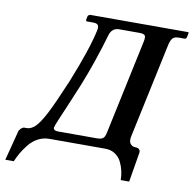

<svg xmlns="http://www.w3.org/2000/svg" viewBox="-85 -732 967 960"><g transform="rotate(10 398.0 -252.5)"><path d="M123 -51.8Q145.5 -72.8 174.3 -128.4Q203.1 -184.1 252 -300.8Q323.2 -477.1 344.2 -576.2Q348.1 -594.7 342 -602.8Q335.9 -610.8 316.9 -610.8H287.1Q279.3 -610.8 280.8 -620.1L284.2 -637.2Q284.7 -640.1 289.6 -643.1Q294.4 -646 299.3 -646H792.5Q797.4 -646 795.9 -639.2L792 -620.1Q790 -611.3 781.7 -610.8H752.9Q730 -610.8 720.5 -599.6Q710.9 -588.4 705.1 -560.1L603.5 -83Q598.1 -57.6 607.9 -45.4Q617.7 -33.2 633.1 -33.2Q648.4 -33.2 654.1 -25.6Q659.7 -18.1 657.7 -7.8L632.8 141.1H589.8Q589.8 118.2 584.7 95.2Q579.6 72.3 568.6 50Q557.6 27.8 536.6 13.9Q515.6 0 486.8 0H202.1Q172.4 0 146 13.9Q119.6 27.8 100.6 51.5Q81.5 75.2 69.3 96.2Q57.1 117.2 46.9 141.1H3.9L42.5 -7.8Q44.4 -16.6 53 -24.9Q61.5 -33.2 68.8 -33.2Q81.5 -33.2 87.9 -33.7Q94.2 -34.2 103.8 -38.6Q113.3 -43 123 -51.8ZM553.7 -600.1H451.7Q414.6 -600.1 403.3 -561Q361.3 -417 311.5 -293Q292.5 -246.1 268.1 -189Q243.7 -131.8 230.7 -101.1Q217.8 -70.3 215.8 -61Q214.4 -55.2 217.5 -51.3Q220.7 -47.4 226.1 -45.7Q231.4 -43.9 239.3 -43.9H436.5Q457 -43.9 466.8 -51Q476.6 -58.1 481.4 -83L583 -561Q587.9 -584 582.5 -592Q577.1 -600.1 553.7 -600.1Z"/></g></svg>

Font: Linux Libertine Slanted
Style: Semibold Slanted
Weight: 600
Designer: Philipp H. Poll
Foundry: Philipp H. Poll
Version: Version 5.1.1